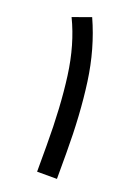

<svg xmlns="http://www.w3.org/2000/svg" viewBox="-129 -708 546 764"><g transform="rotate(20 144.5 -326.5)"><path d="M213.4 0H129.4V-110.8Q129.4 -274.4 112.5 -400.4Q95.7 -526.4 47.9 -625L125 -652.8Q176.8 -538.1 195.1 -405Q213.4 -272 213.4 -109.4Z"/></g></svg>

Font: Vazirmatn UI NL
Style: Regular
Weight: 400
Designer: Saber Rastikerdar
Foundry: Saber Rastikerdar
Version: Version 33.003